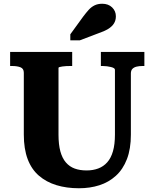

<svg xmlns="http://www.w3.org/2000/svg" viewBox="-20 -987 824 1024"><path d="M292 -269Q292 -216 302 -179.5Q312 -143 331.5 -120.5Q351 -98 378.5 -88Q406 -78 442 -78Q476 -78 504 -88.5Q532 -99 552 -121.5Q572 -144 582.5 -180.5Q593 -217 593 -269V-615Q593 -620 587.5 -623.5Q582 -627 572 -629.5Q562 -632 550.5 -633.5Q539 -635 528 -635H518V-710H750V-635H740Q722 -635 708 -631.5Q694 -628 686 -619.5Q678 -611 678 -595V-269Q678 -193 657 -138.5Q636 -84 598 -49.5Q560 -15 510 1Q460 17 401 17Q335 17 281 0.5Q227 -16 187.5 -50Q148 -84 127.5 -138.5Q107 -193 107 -269V-599Q107 -621 89.5 -628Q72 -635 45 -635H34V-710H365V-635H355Q345 -635 333.5 -634.5Q322 -634 313 -632.5Q304 -631 298 -629.5Q292 -628 292 -625ZM424 -899 355 -804V-772H406L506 -810Q536 -820 556.5 -832.5Q577 -845 587.5 -861.5Q598 -878 598 -900Q598 -928 578 -947.5Q558 -967 525 -967Q502 -967 484.5 -958.5Q467 -950 453 -934.5Q439 -919 424 -899Z"/></svg>

Font: Roboto Serif 20pt
Style: Bold
Weight: 700
Version: Version 1.008